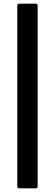

<svg xmlns="http://www.w3.org/2000/svg" viewBox="-20 -850 301 1055"><path d="M86 185Q75 185 75 173V-818Q75 -830 86 -830H175Q187 -830 187 -818V173Q187 185 175 185Z"/></svg>

Font: Sofia Sans
Style: Bold
Weight: 700
Designer: Botio Nikoltchev, Ani Petrova
Foundry: lettersoup
Version: Version 4.100; ttfautohint (v1.8.4.7-5d5b)